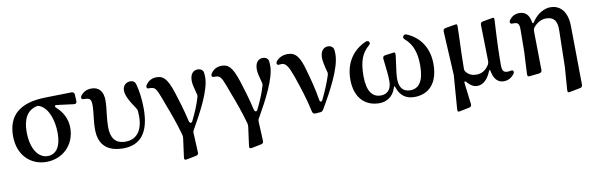

<svg xmlns="http://www.w3.org/2000/svg" viewBox="-51 -1017 5254 1700"><g transform="rotate(-10 2576.0 -166.5)"><path d="M294 23C441 23 553 -85 553 -238C553 -319 515 -386 463 -432C445 -448 449 -460 473 -457L622 -438C639 -436 648 -445 647 -463L644 -520C643 -536 634 -545 618 -545L380 -540C141 -535 41 -430 41 -253C41 -80 153 23 294 23ZM166 -269C166 -380 204 -457 291 -477C301 -480 309 -479 320 -474C398 -439 435 -324 435 -210C435 -92 391 -26 313 -26C232 -26 166 -113 166 -269Z M985 23C1135 23 1223 -72 1223 -291C1223 -374 1213 -452 1195 -516C1191 -527 1188 -535 1178 -542C1169 -549 1160 -551 1146 -551C1111 -551 1078 -525 1078 -480C1078 -442 1098 -395 1158 -307C1165 -297 1169 -288 1169 -276C1170 -262 1171 -248 1171 -235C1171 -95 1107 -32 1014 -32C922 -32 884 -89 884 -186C884 -230 889 -271 893 -311C898 -349 902 -385 902 -423C902 -501 866 -548 798 -548C757 -548 729 -535 702 -504C693 -493 692 -485 695 -477C698 -469 707 -467 721 -467H725C771 -467 782 -452 782 -397C782 -370 779 -341 775 -309C771 -272 766 -231 766 -186C766 -41 848 23 985 23Z M1281 -469C1284 -460 1298 -461 1308 -461H1310C1351 -461 1364 -448 1397 -359L1425 -283C1454 -208 1489 -114 1519 -5C1522 7 1522 16 1521 27L1499 191C1497 204 1498 211 1502 215C1506 218 1513 219 1526 216L1606 200C1621 197 1629 189 1628 173L1620 0C1619 -13 1621 -21 1628 -32C1713 -180 1807 -358 1807 -471C1807 -488 1806 -501 1804 -514C1802 -526 1797 -534 1787 -541C1777 -548 1768 -551 1752 -551C1711 -551 1684 -519 1684 -461C1684 -431 1691 -404 1708 -340C1712 -328 1712 -319 1708 -307C1688 -240 1662 -179 1628 -110C1618 -89 1602 -92 1596 -115C1571 -223 1542 -316 1520 -384C1475 -522 1438 -546 1382 -546C1347 -546 1312 -533 1287 -497C1279 -486 1278 -477 1281 -469Z M1866 -469C1869 -460 1883 -461 1893 -461H1895C1936 -461 1949 -448 1982 -359L2010 -283C2039 -208 2074 -114 2104 -5C2107 7 2107 16 2106 27L2084 191C2082 204 2083 211 2087 215C2091 218 2098 219 2111 216L2191 200C2206 197 2214 189 2213 173L2205 0C2204 -13 2206 -21 2213 -32C2298 -180 2392 -358 2392 -471C2392 -488 2391 -501 2389 -514C2387 -526 2382 -534 2372 -541C2362 -548 2353 -551 2337 -551C2296 -551 2269 -519 2269 -461C2269 -431 2276 -404 2293 -340C2297 -328 2297 -319 2293 -307C2273 -240 2247 -179 2213 -110C2203 -89 2187 -92 2181 -115C2156 -223 2127 -316 2105 -384C2060 -522 2023 -546 1967 -546C1932 -546 1897 -533 1872 -497C1864 -486 1863 -477 1866 -469Z M2713 14 2756 11C2769 10 2778 5 2785 -7C2876 -161 2978 -351 2978 -471C2978 -488 2977 -502 2975 -516C2972 -528 2967 -535 2957 -542C2947 -549 2938 -552 2924 -552C2881 -552 2855 -516 2855 -462C2855 -433 2864 -389 2879 -334C2883 -322 2883 -313 2879 -301C2857 -231 2830 -169 2795 -96C2785 -74 2770 -76 2766 -100C2750 -200 2725 -293 2702 -373C2668 -504 2630 -547 2560 -547C2524 -547 2485 -534 2458 -502C2450 -491 2449 -481 2453 -474C2457 -466 2466 -466 2480 -468C2484 -469 2489 -469 2493 -469C2532 -469 2553 -435 2588 -338C2622 -238 2659 -130 2685 -7C2689 8 2698 15 2713 14Z M3287 23C3352 23 3409 -11 3434 -84C3441 -106 3445 -108 3450 -91C3475 -13 3528 23 3602 23C3732 23 3818 -64 3818 -236C3818 -385 3742 -487 3630 -534C3616 -540 3605 -537 3598 -526C3591 -515 3594 -504 3606 -494C3671 -438 3700 -361 3700 -244C3700 -101 3652 -42 3577 -42C3511 -42 3478 -84 3478 -161C3478 -196 3485 -246 3492 -295L3496 -324L3502 -372C3503 -385 3501 -392 3498 -395C3494 -398 3487 -397 3475 -395L3410 -386C3394 -384 3387 -373 3389 -357C3392 -335 3394 -314 3396 -294C3402 -244 3407 -198 3407 -153C3407 -78 3368 -42 3312 -42C3238 -42 3189 -97 3189 -238C3189 -367 3217 -441 3283 -497C3295 -507 3298 -517 3292 -527C3285 -538 3274 -540 3260 -534C3149 -486 3069 -383 3069 -228C3069 -66 3157 23 3287 23Z M3978 -108 3955 193C3954 207 3956 213 3959 216C3962 219 3968 219 3981 216L4062 200C4077 197 4085 186 4083 171L4060 -17C4057 -39 4066 -42 4081 -24C4106 6 4136 23 4167 23C4220 23 4261 -16 4290 -85C4297 -103 4302 -103 4305 -83C4319 -13 4353 23 4405 23C4444 23 4475 6 4498 -24C4507 -36 4508 -44 4503 -53C4499 -61 4490 -60 4475 -57C4469 -56 4462 -55 4455 -55C4418 -55 4404 -67 4404 -126C4404 -199 4405 -296 4418 -521C4419 -535 4418 -542 4415 -545C4412 -548 4405 -548 4392 -545L4314 -531C4299 -528 4292 -520 4292 -504L4299 -177C4299 -165 4297 -157 4291 -146C4262 -98 4223 -77 4177 -77C4141 -77 4111 -88 4086 -118C4078 -128 4076 -137 4076 -149C4076 -225 4079 -306 4084 -443L4086 -523C4086 -537 4085 -543 4083 -545C4080 -547 4073 -547 4061 -545L3979 -531C3964 -528 3956 -518 3957 -503Z M4630 -404 4628 -204 4618 -8C4617 5 4619 12 4622 15C4625 18 4631 20 4645 18L4726 9C4741 7 4750 -2 4750 -17L4745 -367C4745 -380 4747 -388 4754 -398C4785 -440 4831 -460 4869 -460C4931 -460 4970 -429 4966 -332L4959 -6L4944 194C4943 208 4945 214 4948 217C4951 220 4958 219 4970 217L5058 200C5073 197 5081 189 5081 173L5075 -350C5074 -506 4995 -551 4924 -551C4872 -551 4806 -520 4759 -448C4749 -433 4744 -434 4741 -453C4729 -524 4691 -548 4643 -548C4604 -548 4575 -530 4555 -504C4547 -493 4546 -485 4549 -476C4552 -468 4560 -467 4575 -467H4582C4618 -467 4630 -454 4630 -404Z"/></g></svg>

Font: 寒蝉锦书宋Pro Soft
Style: Regular
Weight: 700
Designer: 寒蝉锦书宋{Warren} 思源宋体{Ryoko NISHIZUKA 西塚涼子 (kana & ideographs); Frank Grießhammer (Latin, Greek & Cyrillic); Wenlong ZHANG 
Foundry: Adobe & ChillType
Version: Version 2.000;Glyphs 3.1.1 (3135)